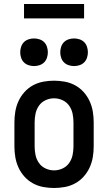

<svg xmlns="http://www.w3.org/2000/svg" viewBox="-20 -931 540 959"><path d="M250 8Q223 8 196 3Q169 -2 145 -15Q121 -28 102.5 -48.5Q84 -69 72.5 -94Q61 -119 56.5 -146Q52 -173 52 -200V-320Q52 -347 56.5 -374Q61 -401 72.5 -426Q84 -451 102.5 -471.5Q121 -492 145 -505Q169 -518 196 -523Q223 -528 250 -528Q277 -528 304 -523Q331 -518 355 -505Q379 -492 397.5 -471.5Q416 -451 427.5 -426Q439 -401 443.5 -374Q448 -347 448 -320V-200Q448 -173 443.5 -146Q439 -119 427.5 -94Q416 -69 397.5 -48.5Q379 -28 355 -15Q331 -2 304 3Q277 8 250 8ZM250 -80Q272 -80 292.5 -89.5Q313 -99 325.5 -117Q338 -135 342.5 -156.5Q347 -178 347 -200V-320Q347 -342 342.5 -363.5Q338 -385 325.5 -403Q313 -421 292.5 -430.5Q272 -440 250 -440Q228 -440 207.5 -430.5Q187 -421 174.5 -403Q162 -385 157.5 -363.5Q153 -342 153 -320V-200Q153 -178 157.5 -156.5Q162 -135 174.5 -117Q187 -99 207.5 -89.5Q228 -80 250 -80ZM350 -601Q336 -601 322.5 -605.5Q309 -610 299.5 -619.5Q290 -629 285.5 -642.5Q281 -656 281 -670Q281 -684 285.5 -697.5Q290 -711 299.5 -720.5Q309 -730 322.5 -734.5Q336 -739 350 -739Q364 -739 377.5 -734.5Q391 -730 400.5 -720.5Q410 -711 414.5 -697.5Q419 -684 419 -670Q419 -656 414.5 -642.5Q410 -629 400.5 -619.5Q391 -610 377.5 -605.5Q364 -601 350 -601ZM150 -601Q136 -601 122.5 -605.5Q109 -610 99.5 -619.5Q90 -629 85.5 -642.5Q81 -656 81 -670Q81 -684 85.5 -697.5Q90 -711 99.5 -720.5Q109 -730 122.5 -734.5Q136 -739 150 -739Q164 -739 177.5 -734.5Q191 -730 200.5 -720.5Q210 -711 214.5 -697.5Q219 -684 219 -670Q219 -656 214.5 -642.5Q210 -629 200.5 -619.5Q191 -610 177.5 -605.5Q164 -601 150 -601ZM100 -839V-911H400V-839Z"/></svg>

Font: Iosevka Term Semibold
Style: Regular
Weight: 600
Monospace: yes
Designer: Belleve Invis
Foundry: Belleve Invis
Version: Version 31.4.0